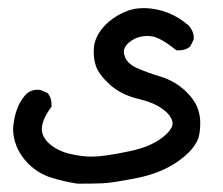

<svg xmlns="http://www.w3.org/2000/svg" viewBox="-20 -275 540 464"><path d="M11.7 37.6Q11.7 31.2 12.7 24.9Q17.6 -13.7 35.2 -37.6Q40.5 -44.9 43.5 -47.9Q55.2 -58.1 69.3 -58.1Q76.2 -58.1 79.1 -57.1L94.7 -50.3L96.2 -48.8Q104.5 -38.1 104.5 -22.5Q104.5 -21 104.5 -16.6L103 -15.1Q81.1 15.6 81.1 36.1Q81.1 58.1 102.8 75.2Q124.5 92.3 154.8 98.1Q180.2 103.5 202.6 103.5Q231 103.5 291.5 90.8Q352.5 78.6 383.3 47.9Q397 34.2 397 23.4Q397 17.1 393.1 10Q389.2 2.9 384 -2.2Q378.9 -7.3 374 -10.7Q353 -26.9 314 -36.1Q271.5 -46.4 244.6 -71.3Q217.8 -96.2 211.4 -116.7Q206.5 -131.8 206.5 -148.9Q206.5 -154.8 207 -160.2Q209.5 -189.5 236.3 -216.3Q252.4 -232.4 276.4 -243.9Q300.3 -255.4 326.2 -255.4Q329.6 -255.4 332.5 -255.4Q360.8 -253.9 386 -244.1Q411.1 -234.4 436 -213.4Q448.2 -199.2 448.2 -184.1Q448.2 -182.6 448.2 -179.7L439.9 -163.1L438.5 -161.6Q427.7 -153.3 412.6 -153.3Q410.6 -153.3 406.2 -153.3Q379.9 -174.8 361.8 -182.6Q350.6 -188 336.4 -188Q307.6 -188 288.1 -168.9Q279.3 -159.7 279.3 -149.9Q279.3 -144.5 282.2 -137Q285.2 -129.4 292.2 -122.6Q299.3 -115.7 310.5 -110.8Q334 -100.1 368.2 -89.8Q404.8 -78.6 431.6 -51.8Q453.6 -29.8 460 -6.3Q463.9 7.3 463.9 21.5Q463.9 35.6 462.4 45.2Q460.9 54.7 458.7 60.5Q456.5 66.4 453.1 71.8Q440.9 92.8 413.1 112.8Q371.6 143.1 311.8 155Q252 167 227.1 168Q202.1 168.9 168 168.9H167.5Q135.7 164.1 105.5 154.8Q72.8 145 47.9 120.1Q27.8 99.6 19 75.7Q11.7 56.2 11.7 37.6Z"/></svg>

Font: Bakudai
Style: Bold
Weight: 700
Version: Version 1.48